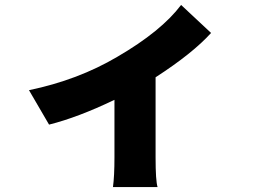

<svg xmlns="http://www.w3.org/2000/svg" viewBox="-20 -661 1040 775"><path d="M832 -528Q758 -446 608 -349V-26Q608 69 616 94H436Q442 50 442 -26V-258Q294 -187 178 -158L97 -297Q295 -338 454 -432Q631 -535 711 -641Z"/></svg>

Font: KaiGen Gothic KR Heavy
Style: Heavy
Weight: 900
Designer: Ryoko NISHIZUKA  (kana & ideographs); Paul D. Hunt (Latin, Greek & Cyrillic); Wenlong ZHANG  (bopomofo); Sandoll Communi
Foundry: Adobe Systems Incorporated
Version: Version 1.002 March 28, 2018